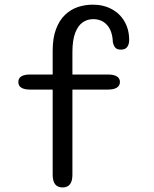

<svg xmlns="http://www.w3.org/2000/svg" viewBox="-20 -795 659 822"><path d="M109.5 -411.5Q58.5 -411.5 58.5 -444Q58.5 -476 109.5 -476H205.5V-577.5Q205.5 -632.5 219.8 -670.2Q234 -708 258.2 -731.2Q282.5 -754.5 313.2 -764.8Q344 -775 377 -775Q423 -775 458.2 -756Q493.5 -737 513.2 -702.8Q533 -668.5 533 -624Q533 -605 524.5 -593.8Q516 -582.5 498 -582.5Q478.5 -582.5 471.5 -593.5Q464.5 -604.5 463 -616.5Q461 -662.5 438.5 -687.8Q416 -713 378.5 -713Q354 -713 334 -699.2Q314 -685.5 302 -654.2Q290 -623 290 -571V-476H442Q467.5 -476 480.5 -467.8Q493.5 -459.5 493.5 -444Q493.5 -428.5 480.5 -420Q467.5 -411.5 442 -411.5H290V-46.5Q290 7.5 248 7.5Q205.5 7.5 205.5 -46.5V-411.5Z"/></svg>

Font: Sono Monospace
Style: Regular
Weight: 400
Designer: Tyler Finck
Foundry: Tyler Finck
Version: Version 2.112